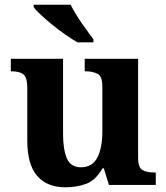

<svg xmlns="http://www.w3.org/2000/svg" viewBox="-20 -786 707 816"><path d="M258 10Q180 10 138 -38.5Q96 -87 96 -188V-412Q96 -456 80 -469.5Q64 -483 28 -483H26V-536H248V-216Q248 -152 264 -113.5Q280 -75 324 -75Q372 -75 393.5 -116Q415 -157 415 -227V-419Q415 -463 393.5 -473Q372 -483 343 -483H340V-536H567V-116Q567 -73 586 -63Q605 -53 634 -53H642V0H443L421 -71H416Q386 -19 345.5 -4.5Q305 10 258 10ZM309 -606Q285 -620 257 -639.5Q229 -659 202 -681Q175 -703 153.5 -723Q132 -743 123 -756V-766H280Q291 -744 308 -717Q325 -690 344 -664Q363 -638 377 -619V-606Z"/></svg>

Font: Noto Serif Bengali
Style: Bold
Weight: 700
Designer: Juan Bruce, Universal Thirst, Indian Type Foundry and the Monotype Design Team.
Foundry: Monotype Imaging Inc.
Version: Version 2.003; ttfautohint (v1.8.4.7-5d5b)